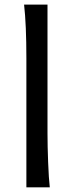

<svg xmlns="http://www.w3.org/2000/svg" viewBox="-20 -801 316 821"><path d="M192.9 0H92.8V-551.8Q92.8 -694.8 83 -781.2H183.1V-231.9Q183.1 -178.2 185.8 -107.7Q188.5 -37.1 192.9 0Z"/></svg>

Font: Lesson One
Style: Regular
Weight: 400
Designer: But Ko, Victor Gaultney, Annie Olsen, Julie Remington, Don Collingsworth, Eric Hays, Becca Hirsbrunner
Version: Version 1.100